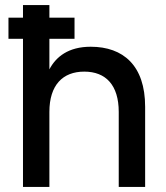

<svg xmlns="http://www.w3.org/2000/svg" viewBox="-20 -740 656 760"><path d="M71 -586.5V0H175.5V-297C175.5 -403.5 228.5 -456.5 313.5 -456.5C399 -456.5 450 -403 450 -297V0H554.5V-317.5C554.5 -480.5 468 -555 339 -555C250.5 -555 201.5 -515 175.5 -465.5V-586.5H275V-670H175.5V-720H71V-670H13.5V-586.5Z"/></svg>

Font: Vela Sans SemBd
Style: Regular
Weight: 600
Designer: Principal design: Mikhail Sharanda - project Manrope.
Design modification: Ravid Balaliev
Foundry: Mikhail Sharanda
Version: Version 1.001